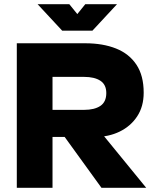

<svg xmlns="http://www.w3.org/2000/svg" viewBox="-20 -894 743 914"><path d="M60 -688H230V0H60ZM220 -242V-371H380Q430 -371 458 -390Q486 -409 486 -451Q486 -491 458 -509.5Q430 -528 380 -528H190V-688H386Q470 -688 532.5 -663Q595 -638 629.5 -586Q664 -534 664 -453Q664 -387 633 -340Q602 -293 549.5 -267.5Q497 -242 432 -242ZM285 -246H475L676 0H463ZM420 -748H276L159 -874H310L348 -827L386 -874H537Z"/></svg>

Font: Roundo Variable
Style: Regular
Weight: 200
Designer: Shiva Nallaperumal
Foundry: Indian Type Foundry
Version: Version 2.000